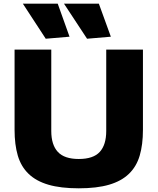

<svg xmlns="http://www.w3.org/2000/svg" viewBox="-20 -1011 854 1041"><path d="M407 10Q309 10 242.5 -9.5Q176 -29 135 -68.5Q94 -108 76.5 -167.5Q59 -227 59 -307V-742H258V-301Q258 -226 293.5 -187.5Q329 -149 407 -149Q486 -149 521 -187.5Q556 -226 556 -301V-742H755V-307Q755 -227 737.5 -167.5Q720 -108 679 -68.5Q638 -29 571.5 -9.5Q505 10 407 10ZM228 -801 104 -991H293L357 -812ZM452 -801 327 -991H516L581 -812Z"/></svg>

Font: Encode Sans Normal
Style: ExtraBold
Weight: 800
Designer: Pablo Impallari, Andres Torresi
Foundry: Pablo Impallari, Andres Torresi
Version: Version 1.000; ttfautohint (v1.00) -l 8 -r 50 -G 200 -x 14 -